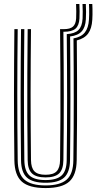

<svg xmlns="http://www.w3.org/2000/svg" viewBox="-20 -948 490 975"><path d="M211.4 7Q127.6 7 90.8 -25.7Q54.1 -58.5 53 -133.8Q52 -215.1 51.5 -297.7Q50.9 -380.3 51 -463.8Q51.1 -547.3 51.6 -631.4Q52.1 -715.5 53 -800H69.9Q69.1 -720.4 68.4 -638Q67.8 -555.7 67.8 -471.7Q67.8 -387.8 68.3 -303.1Q68.9 -218.5 69.9 -134.1Q70.7 -65.1 104 -35.8Q137.4 -6.4 211.4 -6.4Q285.1 -6.4 318.4 -35.7Q351.7 -64.9 352.5 -134.1Q353.5 -210.5 354 -287.5Q354.5 -364.5 354.5 -442.1Q354.6 -519.6 354.2 -597.4Q353.9 -675.1 353.1 -752.9Q392.5 -760 410.9 -783.2Q429.3 -806.3 431.8 -848.8Q432.6 -860.2 432.8 -874.7Q433 -889.1 432.7 -903.3Q432.5 -917.5 431.8 -927.6H448.7Q449.4 -917.6 449.6 -903.3Q449.9 -889.1 449.7 -874.3Q449.5 -859.6 448.7 -847.9Q446.1 -803 427.5 -777.7Q408.9 -752.4 370 -742.8Q371 -641.1 371.3 -539.9Q371.5 -438.6 371.2 -337.3Q370.8 -236 369.4 -133.8Q368.3 -58.5 331.6 -25.7Q294.9 7 211.4 7ZM211.4 -19.9Q145.5 -19.9 116.5 -46.5Q87.6 -73.1 86.8 -134.3Q85.8 -217.5 85.2 -300.5Q84.7 -383.5 84.7 -466.6Q84.7 -549.7 85.3 -633Q86 -716.3 86.8 -800H103.6Q102.8 -719.6 102.2 -637Q101.6 -554.4 101.6 -470.6Q101.6 -386.9 102.1 -302.7Q102.6 -218.5 103.6 -134.4Q104.4 -80 129.6 -56.8Q154.7 -33.6 211.4 -33.6Q267.8 -33.6 292.9 -56.8Q317.9 -80 318.7 -134.4Q319.9 -213.6 320.3 -293.3Q320.7 -373.1 320.8 -453.2Q320.8 -533.3 320.3 -613.7Q319.8 -694.2 319 -774.7Q360 -777.1 378.6 -795.7Q397.3 -814.3 399.4 -853.8Q400.1 -869.1 400.1 -889.6Q400 -910.2 399 -927.6H415.9Q417 -909.3 417 -887.1Q417 -865 416 -850Q413.7 -809.5 394.9 -788.7Q376.2 -767.8 336 -762.9Q336.8 -683.9 337.1 -605.5Q337.5 -527.1 337.6 -448.8Q337.7 -370.5 337.1 -292.1Q336.6 -213.6 335.6 -134.3Q334.8 -73.1 305.9 -46.5Q277 -19.9 211.4 -19.9ZM211.4 -47.1Q163.7 -47.1 142.4 -67.3Q121.1 -87.6 120.5 -134.7Q119 -245.7 118.6 -356.2Q118.2 -466.8 118.8 -577.6Q119.4 -688.4 120.5 -800H137.4Q136.6 -720.2 136 -637.7Q135.4 -555.1 135.4 -471.2Q135.4 -387.3 135.9 -302.9Q136.4 -218.5 137.4 -135Q137.9 -95.8 154.7 -78.2Q171.6 -60.5 211.4 -60.5Q251 -60.5 267.7 -78.2Q284.5 -95.8 285 -135Q286.5 -245.5 286.9 -356Q287.3 -466.4 286.8 -577.5Q286.3 -688.5 285 -800H303.9Q336.2 -800 350.5 -812.8Q364.9 -825.5 366.6 -854.6Q367.3 -868.5 367.3 -889.1Q367.3 -909.7 366.3 -927.6H383.2Q384.2 -909.8 384.2 -889.3Q384.2 -868.8 383.5 -854.1Q381.4 -818.1 363.3 -802.4Q345.1 -786.7 303.9 -786.7H301.9Q302.7 -704.5 303.3 -623.1Q303.9 -541.7 303.9 -460.5Q303.9 -379.4 303.5 -298.1Q303.1 -216.7 301.9 -134.7Q301.3 -87.2 279.9 -67.1Q258.6 -47.1 211.4 -47.1Z"/></svg>

Font: Big Shoulders Inline Text SC Thin
Style: Regular
Weight: 100
Designer: Patric King
Foundry: XO Type Co
Version: Version 2.002